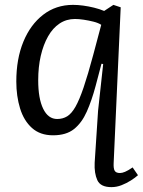

<svg xmlns="http://www.w3.org/2000/svg" viewBox="-20 -542 587 789"><path d="M447 129Q446 151 451.5 160Q457 169 473 169Q482 169 494 164Q506 159 525 146L547 178Q536 188 518 199.5Q500 211 479.5 219Q459 227 438 227Q393 227 380 198.5Q367 170 369 127L383 -87L404 -279L397 -280L373 -189Q357 -129 336.5 -83Q316 -37 284 -11.5Q252 14 198 14Q145 14 111.5 -16Q78 -46 62.5 -96.5Q47 -147 47 -207Q47 -300 76 -370.5Q105 -441 157.5 -481.5Q210 -522 280 -522Q300 -522 322 -519Q344 -516 366.5 -510.5Q389 -505 408 -497L446 -522L476 -512ZM215 -53Q238 -53 256 -64Q274 -75 290 -103Q306 -131 323.5 -182.5Q341 -234 363 -316L396 -440Q384 -448 364 -453Q344 -458 324 -461Q304 -464 288 -464Q253 -464 225 -445.5Q197 -427 177.5 -392.5Q158 -358 147.5 -312.5Q137 -267 137 -212Q137 -137 157.5 -95Q178 -53 215 -53Z"/></svg>

Font: Literata 18pt
Style: Italic
Weight: 400
Italic angle: -2°
Designer: Latin by Veronika Burian and Jose Scaglione. Greek by Irene Vlachou. Cyrillic by Vera Evstafieva
Foundry: TypeTogether
Version: Version 3.103;gftools[0.9.29]